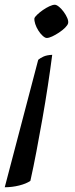

<svg xmlns="http://www.w3.org/2000/svg" viewBox="-68 -520 314 809"><path d="M-48 269 93 -268Q101 -275 115 -281.5Q129 -288 152 -289Q144 -227 133.5 -158Q123 -89 110.5 -18.5Q98 52 85.5 118Q73 184 60 242Q43 254 13 261.5Q-17 269 -48 269ZM129 -360Q122 -360 112 -369Q102 -378 93.5 -391.5Q85 -405 80.5 -419Q76 -433 77 -443Q79 -449 89 -458.5Q99 -468 112.5 -477.5Q126 -487 140 -493.5Q154 -500 163 -500Q170 -500 180.5 -491.5Q191 -483 200.5 -470Q210 -457 215.5 -444Q221 -431 219 -422Q217 -414 206.5 -403.5Q196 -393 181 -383Q166 -373 152 -366.5Q138 -360 129 -360Z"/></svg>

Font: Texturina Medium 12pt
Style: Italic
Weight: 400
Italic angle: -11°
Version: Version 1.002